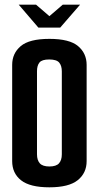

<svg xmlns="http://www.w3.org/2000/svg" viewBox="-20 -794 422 820"><path d="M60 -774H134L191 -725L248 -774H322L237 -676H144ZM191 6Q108 6 70 -24Q32 -54 32 -106V-517Q32 -566 68.5 -597Q105 -628 191 -628Q277 -628 313.5 -597Q350 -566 350 -517V-106Q350 -55 312 -24.5Q274 6 191 6ZM191 -83Q220 -83 232 -96.5Q244 -110 244 -135V-489Q244 -513 233 -526.5Q222 -540 190 -540Q159 -540 148.5 -527Q138 -514 138 -490V-135Q138 -110 150 -96.5Q162 -83 191 -83Z"/></svg>

Font: Smooch Sans
Style: Bold
Weight: 700
Designer: Robert E. Leuschke
Foundry: Robert E. Leuschke
Version: Version 1.010